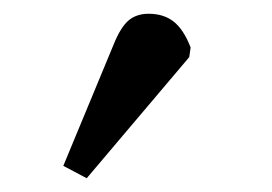

<svg xmlns="http://www.w3.org/2000/svg" viewBox="-20 -782 395 279"><path d="M106 -523 72 -541 145 -717Q155 -742 166.5 -752Q178 -762 196 -762Q218 -762 232.5 -750.5Q247 -739 257 -713L255 -699Z"/></svg>

Font: Literata
Style: Italic
Weight: 400
Italic angle: -2°
Designer: Latin by Veronika Burian and Jose Scaglione. Greek by Irene Vlachou. Cyrillic by Vera Evstafieva
Foundry: TypeTogether
Version: Version 3.103;gftools[0.9.29]